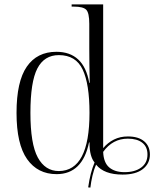

<svg xmlns="http://www.w3.org/2000/svg" viewBox="-20 -780 703 871"><path d="M380 70Q385 35 392 8Q399 -19 409 -43Q398 -56 392 -78Q386 -100 386 -134H384Q354 10 237 10Q151 10 103 -58Q55 -126 55 -268Q55 -410 101.5 -477.5Q148 -545 236 -545Q297 -545 334.5 -510.5Q372 -476 385 -404H387Q386 -449 385.5 -491.5Q385 -534 385 -559V-672Q385 -722 371 -736Q357 -750 315 -750H305V-760H448V-108Q469 -133 497 -147Q525 -161 560 -161Q608 -161 634 -139Q660 -117 660 -79Q660 -38 628 -13Q596 12 536 12Q452 12 416 -33Q406 -11 399.5 17Q393 45 390 71ZM247 -4Q386 -5 386 -268Q386 -399 355 -464.5Q324 -530 247 -530Q181 -530 149.5 -469.5Q118 -409 118 -268Q118 -127 151.5 -65.5Q185 -4 247 -4ZM545 1Q592 1 620.5 -20Q649 -41 649 -79Q649 -114 625.5 -132.5Q602 -151 560 -151Q491 -151 448 -91Q450 -42 475.5 -20.5Q501 1 545 1Z"/></svg>

Font: Noto Serif Display SemiCondensed Light
Style: Regular
Weight: 300
Width: 4
Designer: Monotype Design Team
Foundry: Monotype Imaging Inc.
Version: Version 2.009